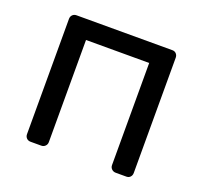

<svg xmlns="http://www.w3.org/2000/svg" viewBox="-97 -631 784 742"><g transform="rotate(20 295.5 -260.0)"><path d="M75.2 -22.9V-497.1Q75.2 -506.8 81.5 -513.4Q87.9 -520 98.1 -520H492.2Q502 -520 508.1 -513.4Q514.2 -506.8 514.2 -497.1V-22.9Q514.2 -13.2 508.1 -6.6Q502 0 492.2 0H448.2Q438.5 0 431.6 -6.6Q424.8 -13.2 424.8 -22.9V-442.9H165V-22.9Q165 -13.2 158.4 -6.6Q151.9 0 142.1 0H98.1Q87.9 0 81.5 -6.6Q75.2 -13.2 75.2 -22.9Z"/></g></svg>

Font: Rubik AZ
Style: Regular
Weight: 400
Designer: Hubert and Fischer
Foundry: Hubert & Fischer
Version: Version 2.000